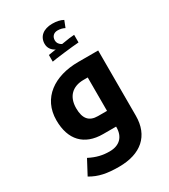

<svg xmlns="http://www.w3.org/2000/svg" viewBox="-245 -914 1118 1269"><g transform="rotate(-30 313.5 -280.0)"><path d="M245 -632V-581C260 -585 408 -603 456 -606V-664C436 -663 409 -660 357 -651C340 -659 327 -675 327 -696C327 -725 346 -744 375 -744C394 -744 412 -740 429 -731L449 -782C427 -794 400 -800 367 -800C300 -800 257 -766 257 -709C257 -678 275 -654 302 -641ZM278 240C446 240 542 155 542 3V-495H390C208 -495 72 -403 72 -233C72 -84 151 0 294 0H393V5C393 77 351 121 275 121C223 121 178 111 123 83L65 192C126 228 187 240 278 240ZM393 -120H324C257 -120 225 -157 225 -237C225 -325 276 -375 361 -375H393Z"/></g></svg>

Font: Noto Kufi Arabic
Style: Bold
Weight: 700
Designer: Monotype Design Team, David Williams, Khaled Hosny
Foundry: Google LLC
Version: Version 2.109